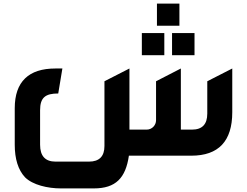

<svg xmlns="http://www.w3.org/2000/svg" viewBox="-20 -866 1372 1068"><path d="M318 182H502C624 182 679 124 697 0H1044C1196 0 1272 -81 1272 -242V-485L1133 -414V-234C1133 -175 1105 -145 1048 -145H986V-485L848 -414V-197C848 -170 826 -145 796 -145H700V-485L561 -414V-54C561 4 532 33 475 33H289C232 33 203 2 203 -61V-253C203 -324 233 -346 304 -346L327 -485H288C140 -485 62 -412 62 -264V-61C62 18 81 79 119 120C162 163 246 182 318 182ZM769 -559H894V-682H769ZM853 -723H978V-846H853ZM937 -559H1062V-682H937Z"/></svg>

Font: All Genders v4
Style: Bold
Weight: 700
Designer: Rassam Alawdi
Foundry: Rassam Art
Version: Version 3.100;FEAKit 1.0